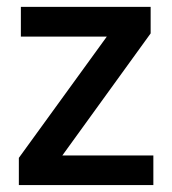

<svg xmlns="http://www.w3.org/2000/svg" viewBox="-20 -532 495 552"><path d="M34.2 0V-78.1L287.1 -426.8H40V-512.2H413.1V-436L159.2 -85H420.9V0Z"/></svg>

Font: Clear Sans Medium
Style: Regular
Weight: 500
Foundry: Intel Corporation
Version: Version 1.00